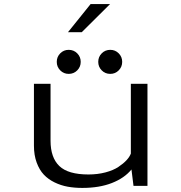

<svg xmlns="http://www.w3.org/2000/svg" viewBox="-20 -912 890 942"><path d="M313.5 -754 424.5 -892H520L381 -754ZM317 -549.5Q292.5 -549.5 275.5 -566.8Q258.5 -584 258.5 -608.5Q258.5 -633 275.5 -650.2Q292.5 -667.5 317 -667.5Q342 -667.5 359 -650.2Q376 -633 376 -608.5Q376 -584 359 -566.8Q342 -549.5 317 -549.5ZM521 -549.5Q496 -549.5 479 -566.8Q462 -584 462 -608.5Q462 -633 479 -650.2Q496 -667.5 521 -667.5Q545.5 -667.5 562.5 -650.2Q579.5 -633 579.5 -608.5Q579.5 -584 562.5 -566.8Q545.5 -549.5 521 -549.5ZM384 10Q345.5 10 312.2 4Q279 -2 248 -17Q217 -32 195 -55.2Q173 -78.5 159.8 -114.8Q146.5 -151 146.5 -197.5V-501H228V-221.5Q228 -139 271 -97.5Q314 -56 414 -56Q459 -56 497.5 -66.2Q536 -76.5 560.8 -93Q585.5 -109.5 600.8 -126Q616 -142.5 622 -158.5V-501H703.5V0H635L625 -80.5Q591 -38.5 529.2 -14.2Q467.5 10 384 10Z"/></svg>

Font: League Mono Wide Light
Style: Regular
Weight: 300
Width: 8
Designer: Tyler Finck
Foundry: The League of Moveable Type / Tyler Finck
Version: Version 2.210